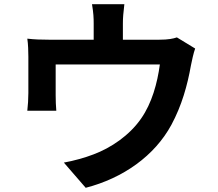

<svg xmlns="http://www.w3.org/2000/svg" viewBox="-20 -837 1040 914"><path d="M822 -659C805 -653 781 -648 739 -648H565V-725C565 -753 567 -774 572 -817H418C425 -774 426 -753 426 -725V-648H212C174 -648 144 -649 110 -653C114 -629 115 -589 115 -567V-394C115 -367 113 -335 110 -310H248C246 -330 245 -361 245 -384V-530H741C729 -441 703 -346 652 -273C596 -192 508 -133 425 -102C384 -86 329 -71 284 -63L388 57C566 11 716 -95 796 -243C845 -334 872 -430 889 -526C893 -546 901 -584 909 -606Z"/></svg>

Font: Noto Sans T Chinese Bold
Style: Bold
Weight: 700
Designer: Ryoko NISHIZUKA (kana & ideographs); Paul D. Hunt (Latin, Greek & Cyrillic); Wenlong ZHANG (bopomofo); Sandoll Communica
Foundry: Adobe Systems Incorporated
Version: Version 1.000;PS 1;hotconv 1.0.78;makeotf.lib2.5.61930